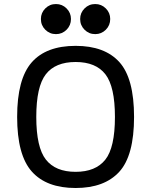

<svg xmlns="http://www.w3.org/2000/svg" viewBox="-20 -917 733 951"><path d="M354.5 14.2Q210 14.2 137.5 -67.4Q64.9 -148.9 64.9 -337.9Q64.9 -525.4 136.7 -607.7Q208.5 -689.9 354.5 -689.9Q498.5 -689.9 571.3 -609.4Q644 -528.8 644 -337.9Q644 -146 570.6 -65.9Q497.1 14.2 354.5 14.2ZM354.5 -65.9Q453.6 -65.9 501.5 -126Q549.3 -186 549.3 -337.9Q549.3 -487.8 502.2 -548.8Q455.1 -609.9 354.5 -609.9Q253.9 -609.9 206.8 -548.8Q159.7 -487.8 159.7 -337.9Q159.7 -187 207.3 -126.5Q254.9 -65.9 354.5 -65.9ZM451.7 -748Q420.4 -748 398.7 -769.8Q377 -791.5 377 -822.8Q377 -853.5 398.7 -875.2Q420.4 -897 451.7 -897Q482.4 -897 504.2 -875.2Q525.9 -853.5 525.9 -822.8Q525.9 -791.5 504.2 -769.8Q482.4 -748 451.7 -748ZM257.3 -748Q226.1 -748 204.3 -769.8Q182.6 -791.5 182.6 -822.8Q182.6 -853.5 204.3 -875.2Q226.1 -897 257.3 -897Q288.1 -897 309.8 -875.2Q331.5 -853.5 331.5 -822.8Q331.5 -791.5 309.8 -769.8Q288.1 -748 257.3 -748Z"/></svg>

Font: Cadman
Style: Regular
Weight: 400
Designer: Paul James MIller
Foundry: High-Logic / Made with FontCreator
Version: Version 2.114;March 28, 2021;FontCreator 13.0.0.2683 64-bit